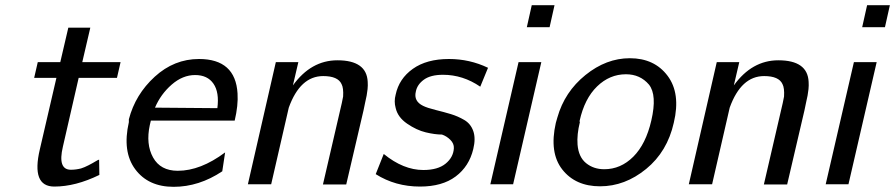

<svg xmlns="http://www.w3.org/2000/svg" viewBox="-20 -712 3459 742"><path d="M112 -411 126 -472H213L244 -605H329L298 -472H446L432 -411H284L223 -145Q202 -56 254 -56Q273 -56 293 -61Q306 -65 322.5 -73.5Q339 -82 349.5 -88.5Q360 -95 363 -95Q363 -86 363.5 -66Q364 -46 364 -36Q272 9 190 9Q100 9 134 -135L198 -411Z M478 -240V-251Q503 -347 578 -415.5Q653 -484 749 -484Q890 -484 898 -351Q901 -305 887 -246H563Q562 -243 559 -229Q543 -155 571.5 -103.5Q600 -52 667 -52Q755 -52 850 -123L839 -50Q749 10 651 10Q553 10 502.5 -58Q452 -126 478 -240ZM579 -296 820 -294Q828 -355 805 -388.5Q782 -422 734 -422Q686 -422 643.5 -385Q601 -348 579 -296Z M938 0 1046 -472H1133L1112 -382Q1182 -479 1284 -479Q1397 -479 1401 -396Q1402 -382 1400.5 -367.5Q1399 -353 1397 -343Q1395 -333 1391 -315Q1387 -297 1385 -286Q1357 -168 1318 1H1228L1301 -314Q1305 -333 1306 -339Q1308 -372 1300 -387Q1286 -418 1229 -418Q1140 -418 1096 -296L1028 0Z M1432 -39 1463 -117Q1539 -55 1616 -55Q1672 -55 1702 -79.5Q1732 -104 1734 -139Q1735 -157 1720.5 -171.5Q1706 -186 1688 -192Q1661 -192 1625.5 -200.5Q1590 -209 1553.5 -234Q1517 -259 1509 -295Q1502 -320 1509 -346Q1522 -408 1575.5 -446Q1629 -484 1715 -484Q1795 -484 1866 -450L1836 -377Q1769 -423 1692 -423Q1644 -423 1618 -404Q1592 -385 1587 -358Q1578 -321 1615 -303Q1631 -295 1663.5 -287Q1696 -279 1722.5 -271Q1749 -263 1774 -248.5Q1799 -234 1809 -205.5Q1819 -177 1809 -136Q1793 -69 1741 -30Q1689 9 1603 9Q1508 9 1432 -39Z M1875 0 1984 -472H2072L1963 0ZM2016 -607 2035 -692H2123L2104 -607Z M2128 -237Q2131 -249 2134 -258Q2162 -357 2242.5 -422Q2323 -487 2414 -487Q2509 -487 2560 -419Q2611 -351 2584 -238Q2559 -126 2477 -59Q2395 8 2299 8Q2204 8 2153 -57Q2102 -122 2128 -237ZM2220 -245Q2220 -244 2220 -242.5Q2220 -241 2221 -240Q2209 -192 2212 -153Q2216 -105 2245 -81.5Q2274 -58 2315 -58Q2379 -58 2427.5 -106.5Q2476 -155 2497 -246Q2520 -345 2488 -385Q2454 -425 2399 -425Q2336 -425 2287.5 -378Q2239 -331 2220 -245Z M2642 0 2750 -472H2837L2816 -382Q2886 -479 2988 -479Q3101 -479 3105 -396Q3106 -382 3104.5 -367.5Q3103 -353 3101 -343Q3099 -333 3095 -315Q3091 -297 3089 -286Q3061 -168 3022 1H2932L3005 -314Q3009 -333 3010 -339Q3012 -372 3004 -387Q2990 -418 2933 -418Q2844 -418 2800 -296L2732 0Z M3171 0 3280 -472H3368L3259 0ZM3312 -607 3331 -692H3419L3400 -607Z"/></svg>

Font: Coval
Style: Book Italic
Weight: 350
Foundry: Context Ltd
Version: Version 001.000